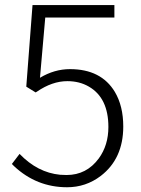

<svg xmlns="http://www.w3.org/2000/svg" viewBox="-20 -749 574 781"><path d="M252.9 12.7Q128.9 12.7 37.1 -73.2Q32.2 -78.1 28.3 -82L59.6 -123Q132.8 -46.9 224.6 -38.1Q238.3 -37.1 251 -37.1Q332 -37.1 381.8 -104.5Q420.9 -158.2 420.9 -232.4Q420.9 -350.6 341.8 -396.5Q303.7 -418.9 253.9 -418.9Q192.4 -418.9 129.9 -376Q127 -374 125 -373L86.9 -396.5L112.3 -728.5H445.3V-677.7H164.1L142.6 -432.6Q201.2 -467.8 264.6 -467.8Q391.6 -467.8 447.3 -375Q481.4 -317.4 481.4 -234.4Q481.4 -103.5 389.6 -33.2Q329.1 12.7 252.9 12.7Z"/></svg>

Font: Taipei Sans TC Beta Light
Style: Regular
Weight: 300
Designer: JT Foundry
Foundry: JT Foundry
Version: Version 1.000